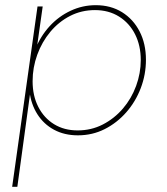

<svg xmlns="http://www.w3.org/2000/svg" viewBox="-20 -518 647 742"><path d="M27 204 125 -493H145L121 -323L116 -327Q137 -379 172 -417Q207 -455 253 -476.5Q299 -498 350 -498Q408 -498 451.5 -471Q495 -444 519.5 -396.5Q544 -349 544 -287Q544 -230 524 -177.5Q504 -125 468 -84Q432 -43 384.5 -19Q337 5 281 5Q229 5 189 -16.5Q149 -38 124.5 -76.5Q100 -115 94 -165L98 -169L47 204ZM280 -14Q333 -14 377.5 -37Q422 -60 455 -98.5Q488 -137 506 -186Q524 -235 524 -286Q524 -342 502 -385.5Q480 -429 440 -454Q400 -479 347 -479Q295 -479 251 -456.5Q207 -434 174.5 -395Q142 -356 124 -306.5Q106 -257 106 -204Q106 -148 128 -105Q150 -62 189 -38Q228 -14 280 -14Z"/></svg>

Font: Hanken Grotesk Thin
Style: Italic
Weight: 250
Italic angle: -8°
Designer: Alfredo Marco Pradil
Foundry: Hanken Design Co.
Version: Version 3.013